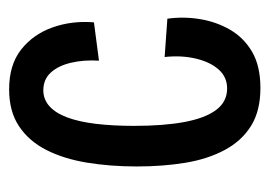

<svg xmlns="http://www.w3.org/2000/svg" viewBox="-105 -475 591 421"><g transform="rotate(-90 190.5 -264.5)"><path d="M208 11Q158 11 125 -9.5Q92 -30 72 -67.5Q52 -105 44 -154Q36 -203 36 -260Q36 -319 44.5 -370Q53 -421 72.5 -459Q92 -497 124.5 -518.5Q157 -540 205 -540Q259 -540 292.5 -513.5Q326 -487 341 -444.5Q356 -402 352 -354L268 -343Q270 -376 263.5 -404Q257 -432 242 -448.5Q227 -465 203 -465Q183 -465 168 -451.5Q153 -438 143.5 -412.5Q134 -387 129.5 -350Q125 -313 125 -266Q125 -201 133.5 -155.5Q142 -110 160 -86Q178 -62 207 -62Q232 -62 248.5 -80.5Q265 -99 272.5 -130.5Q280 -162 276 -199L360 -193Q365 -157 359 -121Q353 -85 335.5 -55Q318 -25 287 -7Q256 11 208 11Z"/></g></svg>

Font: Bricolage Grotesque 36pt Condensed
Style: Regular
Weight: 400
Width: 3
Designer: Mathieu Triay
Foundry: Atelier Triay
Version: Version 1.001;gftools[0.9.33.dev8+g029e19f]